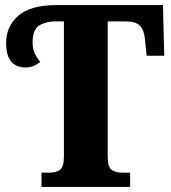

<svg xmlns="http://www.w3.org/2000/svg" viewBox="-20 -734 670 754"><path d="M143 0H491V-56H460Q435 -56 419 -66.5Q403 -77 403 -119V-650H472Q514 -650 530 -632.5Q546 -615 549 -582L556 -515H625L620 -714H202Q99 -714 51.5 -672Q4 -630 4 -565Q4 -469 81 -469Q111 -469 138 -491Q124 -508 116 -525.5Q108 -543 108 -566Q108 -619 135 -634.5Q162 -650 196 -650H231V-121Q231 -78 215.5 -67Q200 -56 175 -56H143Z"/></svg>

Font: Noto Serif SemiCondensed Extra
Style: Regular
Weight: 800
Width: 4
Designer: Monotype Design Team
Foundry: Monotype Imaging Inc.
Version: Version 1.002